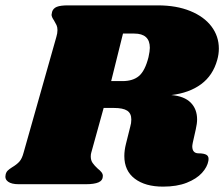

<svg xmlns="http://www.w3.org/2000/svg" viewBox="-45 -686 835 715"><path d="M593 -332Q641 -328 665 -304Q689 -280 689 -241Q689 -226 684 -204L673 -155Q671 -145 671 -141Q671 -128 677 -121.5Q683 -115 694 -115Q715 -115 724.5 -109Q734 -103 731 -87Q727 -64 707 -42Q687 -20 650.5 -5.5Q614 9 562 9Q496 9 457 -20.5Q418 -50 418 -105Q418 -126 424 -150L440 -214Q444 -227 444 -241Q444 -264 428.5 -274Q413 -284 379 -284H341L295 -118Q293 -112 293 -103Q293 -89 300 -79Q307 -69 319 -58Q328 -51 333 -44.5Q338 -38 338 -31Q338 -14 322 -7Q306 0 275 0H24Q-2 0 -15 -9.5Q-28 -19 -24 -36Q-22 -45 -16.5 -50.5Q-11 -56 0 -63Q17 -73 27 -84Q37 -95 43 -118L165 -549Q169 -562 169 -574Q169 -585 165.5 -592.5Q162 -600 156 -610Q147 -623 147 -631Q147 -634 149 -642Q153 -655 166.5 -660.5Q180 -666 208 -666H543Q612 -666 663.5 -645Q715 -624 742.5 -587.5Q770 -551 770 -505Q770 -484 764 -463Q748 -405 704 -372.5Q660 -340 593 -332ZM513 -508Q513 -561 455 -561H413L369 -384H411Q450 -384 472.5 -403Q495 -422 508 -473Q513 -496 513 -508Z"/></svg>

Font: Shrikhand
Style: Regular
Weight: 400
Italic angle: -14°
Version: Version 1.000;PS 1.000;hotconv 1.0.88;makeotf.lib2.5.647800